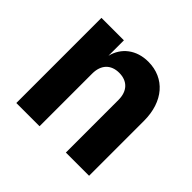

<svg xmlns="http://www.w3.org/2000/svg" viewBox="-138 -718 877 877"><g transform="rotate(45 300.0 -280.0)"><path d="M66 0H216V-340C216 -397 248 -430 301 -430C354 -430 386 -397 386 -340V0H536V-355C536 -479 466 -560 359 -560C283 -560 227 -517 211 -450V-550H66Z"/></g></svg>

Font: JetBrains Mono ExtraBold
Style: Regular
Weight: 800
Monospace: yes
Designer: Philipp Nurullin, Konstantin Bulenkov
Foundry: JetBrains
Version: Version 2.305